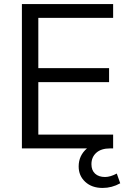

<svg xmlns="http://www.w3.org/2000/svg" viewBox="-20 -732 628 947"><path d="M573 172Q532 195 486 195Q433 195 400.5 165Q368 135 368 89Q368 35 409 0H88V-712H538V-644H169V-396H518V-327H169V-68H538V0H523Q479 0 455 21.5Q431 43 431 78Q431 108 449 124.5Q467 141 498 141Q524 141 556 124Z"/></svg>

Font: Muli-Regular
Style: Regular
Weight: 400
Version: Version 2.000